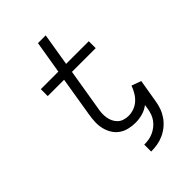

<svg xmlns="http://www.w3.org/2000/svg" viewBox="-269 -839 1138 1138"><g transform="rotate(-45 300.0 -270.5)"><path d="M298 194V136Q317 136 336 133Q355 130 373 122Q391 114 407.5 101Q424 88 435.5 72Q447 56 453.5 37.5Q460 19 463 0L467 -27Q442 -8 412.5 0Q383 8 354 8Q326 8 298.5 1.5Q271 -5 249 -20.5Q227 -36 213 -59Q199 -82 192.5 -108.5Q186 -135 187 -164Q188 -193 193 -222L234 -472H97V-530H244L278 -735H343L309 -530H499V-472H300L257 -212Q253 -193 252 -174Q251 -155 254 -136.5Q257 -118 265 -101.5Q273 -85 286 -73Q299 -61 317 -55.5Q335 -50 354 -50Q377 -50 400 -58.5Q423 -67 441 -83.5Q459 -100 471.5 -121.5Q484 -143 492 -165L552 -143L528 0Q524 27 515 52.5Q506 78 490 101.5Q474 125 451.5 143.5Q429 162 403.5 173.5Q378 185 351.5 189.5Q325 194 298 194Z"/></g></svg>

Font: Iosevka Curly Light Extended
Style: Italic
Weight: 300
Width: 7
Italic angle: -9°
Monospace: yes
Designer: Belleve Invis
Foundry: Belleve Invis
Version: Version 11.1.0; ttfautohint (v1.8.3)